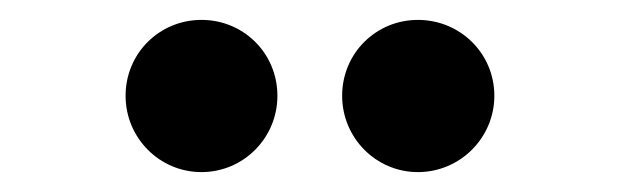

<svg xmlns="http://www.w3.org/2000/svg" viewBox="-20 -775 626 194"><path d="M402.3 -601.1C444.8 -601.1 479.5 -635.7 479.5 -678.2C479.5 -721.2 444.8 -754.9 402.3 -754.9C359.9 -754.9 325.7 -721.2 325.7 -678.2C325.7 -635.7 359.9 -601.1 402.3 -601.1ZM183.6 -601.1C226.1 -601.1 260.3 -635.7 260.3 -678.2C260.3 -721.2 226.1 -754.9 183.6 -754.9C141.1 -754.9 106.9 -721.2 106.9 -678.2C106.9 -635.7 141.1 -601.1 183.6 -601.1Z"/></svg>

Font: Cascadia Code
Style: Bold
Weight: 700
Monospace: yes
Designer: Aaron Bell
Foundry: Saja Typeworks
Version: Version 2404.023